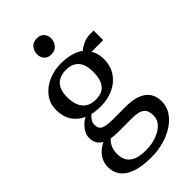

<svg xmlns="http://www.w3.org/2000/svg" viewBox="-314 -876 1230 1230"><g transform="rotate(-45 300.5 -261.0)"><path d="M274.5 268.5Q212 268.5 166.2 257.8Q120.5 247 91 227Q61.5 207 47 178.8Q32.5 150.5 32.5 115.5Q32.5 83.5 45.5 57.2Q58.5 31 80 11.8Q101.5 -7.5 127 -18.5Q103.5 -31 91.5 -51.8Q79.5 -72.5 79.5 -102Q79.5 -124.5 90.5 -145.8Q101.5 -167 119.5 -184.8Q137.5 -202.5 159.5 -213Q109.5 -235.5 83 -277Q56.5 -318.5 56.5 -376Q56.5 -436.5 89.8 -479.2Q123 -522 175.8 -544.8Q228.5 -567.5 287.5 -567.5Q337.5 -567.5 377.5 -556.8Q417.5 -546 445.5 -525Q456.5 -536.5 487.2 -552.2Q518 -568 556 -568H586.5V-481H480.5Q488 -470 493.2 -456Q498.5 -442 501.5 -426Q504.5 -410 504.5 -392.5Q504.5 -331.5 474.8 -286.2Q445 -241 393.2 -216.2Q341.5 -191.5 275.5 -191.5Q254.5 -191.5 235.2 -193.5Q216 -195.5 198.5 -199.5Q183.5 -187.5 173.2 -171.5Q163 -155.5 163 -137.5Q163 -101.5 187.8 -89.8Q212.5 -78 272 -78H386.5Q451.5 -78 493.2 -61.2Q535 -44.5 555 -13.2Q575 18 575 61.5Q575 106 551.5 143.5Q528 181 486.2 209Q444.5 237 390.2 252.8Q336 268.5 274.5 268.5ZM283.5 212Q331.5 212 374.8 197.2Q418 182.5 445.8 155Q473.5 127.5 473.5 88Q473.5 60.5 464.5 41.5Q455.5 22.5 430.8 12.8Q406 3 358 3H239Q221.5 3 205.2 1.8Q189 0.5 175.5 -2Q156 15 144.8 39.8Q133.5 64.5 133.5 97.5Q133.5 133 148.2 158.8Q163 184.5 195.8 198.2Q228.5 212 283.5 212ZM285 -244.5Q344 -244.5 371 -280Q398 -315.5 398 -382.5Q398 -428 384.8 -457.2Q371.5 -486.5 345.8 -501Q320 -515.5 282 -515.5Q248 -515.5 221.2 -502.5Q194.5 -489.5 179.5 -460.8Q164.5 -432 164.5 -385Q164.5 -344 176.8 -312.2Q189 -280.5 215.8 -262.5Q242.5 -244.5 285 -244.5ZM286.5 -651Q255 -651 238.8 -670.2Q222.5 -689.5 222.5 -716Q222.5 -745 240.2 -767.5Q258 -790 294 -790H295Q326 -790 342.5 -771.2Q359 -752.5 359 -726Q359 -697 341 -674Q323 -651 287.5 -651Z"/></g></svg>

Font: Merriweather 24pt
Style: Regular
Weight: 400
Designer: Eben Sorkin
Foundry: Eben Sorkin
Version: Version 2.100